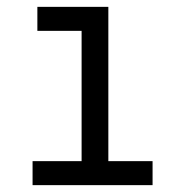

<svg xmlns="http://www.w3.org/2000/svg" viewBox="-20 -540 540 560"><path d="M75 0V-70H218V-450H89V-520H296V-70H425V0Z"/></svg>

Font: Iosevka Term SS14
Style: Regular
Weight: 400
Monospace: yes
Designer: Belleve Invis
Foundry: Belleve Invis
Version: Version 24.1.1; ttfautohint (v1.8.4)